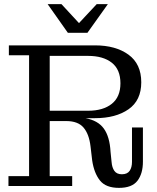

<svg xmlns="http://www.w3.org/2000/svg" viewBox="-20 -902 763 931"><path d="M309 -743 211 -882H278L363 -790L449 -882H503L404 -743ZM21 0V-48H121V-634H23V-682H441Q541 -682 603 -637Q665 -592 665 -503Q665 -415 603 -372Q541 -329 441 -329H394Q455 -318 483.5 -278.5Q512 -239 516 -166L521 -117Q523 -90 534.5 -73.5Q546 -57 571 -57Q597 -57 608.5 -73.5Q620 -90 620 -117V-284H673V-118Q673 -60 646.5 -25.5Q620 9 557 9Q493 9 464.5 -27Q436 -63 427 -124L419 -192Q412 -252 385 -283.5Q358 -315 301 -315H221V-48H330V0ZM407 -631H221V-365H407Q480 -365 522 -398.5Q564 -432 564 -498Q564 -565 522 -598Q480 -631 407 -631Z"/></svg>

Font: Montagu Slab 144pt
Style: Regular
Weight: 400
Designer: Florian Karsten
Foundry: Florian Karsten
Version: Version 1.000; ttfautohint (v1.8.3)